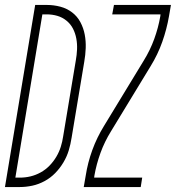

<svg xmlns="http://www.w3.org/2000/svg" viewBox="-50 -755 710 775"><path d="M-30 0 92 -735H140Q167 -735 193.5 -728Q220 -721 241 -705Q262 -689 274.5 -665.5Q287 -642 292 -615.5Q297 -589 296 -561Q295 -533 290 -505L239 -199Q235 -173 227.5 -148Q220 -123 206 -99.5Q192 -76 173 -56.5Q154 -37 130 -24Q106 -11 80.5 -5.5Q55 0 29 0ZM12 -38H30Q52 -38 73 -43Q94 -48 114 -59Q134 -70 150 -86.5Q166 -103 177.5 -122.5Q189 -142 195.5 -163Q202 -184 205 -205L256 -511Q260 -533 261 -555.5Q262 -578 258 -599.5Q254 -621 244.5 -639.5Q235 -658 218.5 -671.5Q202 -685 181.5 -691Q161 -697 138 -697H121ZM288 0 296 -46Q304 -98 322.5 -149Q341 -200 370 -247L530 -510Q556 -552 572.5 -597.5Q589 -643 597 -689L598 -697H403L410 -735H640L632 -689Q623 -637 605 -586Q587 -535 558 -488L398 -225Q372 -183 355.5 -137.5Q339 -92 331 -46L330 -38H524L518 0Z"/></svg>

Font: Iosevka Curly XLtEx
Style: Italic
Weight: 200
Width: 7
Italic angle: -9°
Monospace: yes
Designer: Belleve Invis
Foundry: Belleve Invis
Version: Version 11.1.0; ttfautohint (v1.8.3)